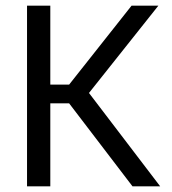

<svg xmlns="http://www.w3.org/2000/svg" viewBox="-20 -659 607 679"><path d="M448.6 0 224.4 -293.6H151.7V-359.7H224.4L445.3 -639H540.1L286.8 -320.3L286.3 -341.2L546.5 0ZM75.6 0V-639H157.9V0Z"/></svg>

Font: Anek Tamil Medium
Style: Regular
Weight: 500
Designer: Aadarsh Rajan (Tamil), Yesha Goshar (Latin)
Foundry: Ek Type
Version: Version 1.003